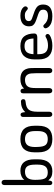

<svg xmlns="http://www.w3.org/2000/svg" viewBox="850 -1520 680 2420"><g transform="rotate(-90 1190.0 -310.0)"><path d="M133 -343V-589Q133 -609 124.5 -619.5Q116 -630 100 -630Q84 -630 75.5 -619.5Q67 -609 67 -589V-25Q67 -11 73.5 -1Q80 9 95 9Q107 9 114.5 1.5Q122 -6 126 -41Q148 -14 174.5 -2Q201 10 241 10Q315 10 353.5 -37Q392 -84 392 -175V-215Q392 -304 355.5 -348.5Q319 -393 247 -393Q210 -393 179.5 -379.5Q149 -366 133 -343ZM134 -174 133 -209Q133 -273 158.5 -304Q184 -335 236 -335Q283 -335 304 -305Q325 -275 325 -209V-172Q325 -108 301.5 -78Q278 -48 228 -48Q177 -48 156.5 -75.5Q136 -103 134 -174Z M480 -215V-168Q480 -78 521.5 -34Q563 10 647 10Q732 10 773.5 -34Q815 -78 815 -168V-215Q815 -304 773.5 -348.5Q732 -393 647 -393Q563 -393 521.5 -348.5Q480 -304 480 -215ZM748 -209V-173Q748 -108 724 -78Q700 -48 647 -48Q594 -48 572 -76Q550 -104 548 -174L547 -209Q547 -274 571 -304.5Q595 -335 647 -335Q700 -335 724 -304.5Q748 -274 748 -209Z M987 -331Q984 -369 976.5 -380Q969 -391 956 -391Q943 -391 934.5 -382.5Q926 -374 926 -360V-32Q926 -13 934.5 -2Q943 9 959 9Q975 9 983.5 -2Q992 -13 992 -32V-182Q992 -257 1019 -289Q1046 -321 1113 -327Q1131 -329 1140.5 -334.5Q1150 -340 1150 -357Q1150 -370 1142 -378Q1134 -386 1121 -386Q1036 -386 987 -331Z M1284 -347Q1282 -375 1274 -383Q1266 -391 1256 -391Q1242 -391 1233 -384.5Q1224 -378 1224 -360V-32Q1224 -13 1232.5 -2Q1241 9 1257 9Q1273 9 1281.5 -2Q1290 -13 1290 -32V-195Q1290 -237 1294.5 -261Q1299 -285 1310 -300Q1321 -317 1343 -326Q1365 -335 1393 -335Q1448 -335 1466 -291Q1472 -279 1474.5 -256Q1477 -233 1477 -201V-32Q1477 -13 1485.5 -2Q1494 9 1510 9Q1526 9 1534.5 -2Q1543 -13 1543 -32V-207Q1543 -242 1541.5 -266.5Q1540 -291 1535 -305Q1511 -393 1404 -393Q1364 -393 1335 -382Q1306 -371 1284 -347Z M1717 -180H1932Q1952 -180 1965 -189Q1978 -198 1978 -218Q1978 -259 1968 -292Q1958 -325 1941 -346Q1902 -393 1819 -393Q1736 -393 1693.5 -347Q1651 -301 1651 -212V-165Q1651 -77 1694 -33.5Q1737 10 1822 10Q1863 10 1898.5 1Q1934 -8 1957 -24Q1965 -30 1968.5 -36Q1972 -42 1972 -49Q1972 -60 1964 -68.5Q1956 -77 1945 -77Q1940 -77 1932 -73Q1910 -59 1883 -52Q1856 -45 1826 -45Q1770 -45 1743.5 -73Q1717 -101 1717 -161ZM1915 -228H1717Q1720 -287 1744 -314Q1768 -341 1819 -341Q1868 -341 1890 -315.5Q1912 -290 1915 -228Z M2195 10Q2343 10 2343 -106Q2343 -153 2318 -178.5Q2293 -204 2228 -225Q2185 -239 2165 -247.5Q2145 -256 2139.5 -265Q2134 -274 2134 -288Q2134 -311 2151.5 -324Q2169 -337 2202 -337Q2227 -337 2241 -331.5Q2255 -326 2274 -309Q2282 -303 2285 -301Q2288 -299 2292 -299Q2303 -299 2311.5 -308.5Q2320 -318 2320 -329Q2320 -340 2312 -351Q2278 -393 2202 -393Q2138 -393 2103 -365Q2068 -337 2068 -284Q2068 -253 2081 -235Q2094 -217 2120 -205Q2146 -193 2186 -180Q2225 -168 2244.5 -158Q2264 -148 2271 -136Q2278 -124 2278 -105Q2278 -45 2197 -45Q2165 -45 2138 -57.5Q2111 -70 2090 -94Q2086 -99 2081.5 -101.5Q2077 -104 2072 -104Q2060 -104 2051.5 -95Q2043 -86 2043 -75Q2043 -61 2060 -39Q2102 10 2195 10Z"/></g></svg>

Font: Beiruti
Style: Regular
Weight: 400
Designer: Arlette Boutros
Foundry: Boutros
Version: Version 1.41